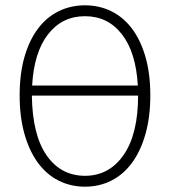

<svg xmlns="http://www.w3.org/2000/svg" viewBox="-20 -691 640 723"><path d="M300 12Q246 12 200.5 -11Q155 -34 122.5 -78.5Q90 -123 72 -187Q54 -251 54 -332Q54 -413 72 -476Q90 -539 122.5 -582.5Q155 -626 200.5 -648.5Q246 -671 300 -671Q354 -671 399.5 -648.5Q445 -626 477.5 -582.5Q510 -539 528 -476Q546 -413 546 -332Q546 -251 528 -187Q510 -123 477.5 -78.5Q445 -34 399.5 -11Q354 12 300 12ZM300 -630Q214 -630 161 -562Q108 -494 101 -369H499Q492 -494 439 -562Q386 -630 300 -630ZM300 -29Q391 -29 445.5 -107.5Q500 -186 500 -331H100Q102 -183 155.5 -106Q209 -29 300 -29Z"/></svg>

Font: Source Code Pro Light
Style: Regular
Weight: 300
Monospace: yes
Designer: Paul D. Hunt, Teo Tuominen
Foundry: Adobe Systems Incorporated
Version: Version 2.030;PS 1.000;hotconv 16.6.51;makeotf.lib2.5.65220